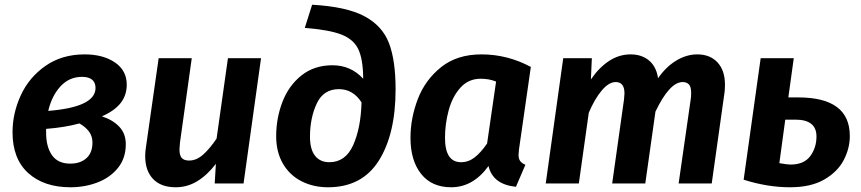

<svg xmlns="http://www.w3.org/2000/svg" viewBox="-20 -776 3643 812"><path d="M516 -418Q516 -373 490 -340Q464 -307 411 -284Q457 -269 484.5 -240Q512 -211 512 -166Q512 -107 479 -66Q446 -25 392.5 -4.5Q339 16 278 16Q166 16 99.5 -44Q33 -104 33 -217Q33 -297 68 -373Q103 -449 172.5 -497.5Q242 -546 338 -546Q416 -546 466 -512Q516 -478 516 -418ZM184 -307Q384 -323 384 -404Q384 -427 369.5 -439Q355 -451 327 -451Q273 -451 236 -411Q199 -371 184 -307ZM175 -231V-215Q175 -155 200 -119.5Q225 -84 277 -84Q320 -84 345.5 -107Q371 -130 371 -173Q371 -200 356.5 -219.5Q342 -239 316 -254Q254 -237 175 -231Z M594 -116Q594 -134 597 -152L651 -530H791L741 -172Q739 -152 739 -145Q739 -118 749 -107.5Q759 -97 780 -97Q811 -97 839.5 -122.5Q868 -148 896 -190L944 -530H1084L1010 0H888L893 -83Q856 -35 814 -9.5Q772 16 723 16Q661 16 627.5 -19Q594 -54 594 -116Z M1148 -200Q1148 -276 1174.5 -345Q1201 -414 1255 -457Q1309 -500 1386 -500Q1464 -500 1516 -443V-447Q1515 -527 1495 -568.5Q1475 -610 1423.5 -630Q1372 -650 1269 -658L1300 -756Q1444 -748 1520 -708Q1596 -668 1624.5 -595Q1653 -522 1653 -398Q1653 -209 1582 -96.5Q1511 16 1367 16Q1305 16 1255 -9.5Q1205 -35 1176.5 -84Q1148 -133 1148 -200ZM1509 -343Q1473 -399 1413 -399Q1348 -399 1319.5 -338Q1291 -277 1291 -198Q1291 -144 1312.5 -117Q1334 -90 1373 -90Q1441 -90 1473.5 -162Q1506 -234 1509 -343Z M2225 -493 2175 -145Q2173 -127 2173 -121Q2173 -105 2179.5 -95.5Q2186 -86 2202 -79L2162 14Q2064 4 2046 -74Q1981 16 1888 16Q1806 16 1761 -40.5Q1716 -97 1716 -193Q1716 -276 1747 -357Q1778 -438 1845.5 -492Q1913 -546 2016 -546Q2126 -546 2225 -493ZM1862 -193Q1862 -90 1930 -90Q1961 -90 1987 -110Q2013 -130 2040 -169L2078 -431Q2049 -443 2013 -443Q1961 -443 1927 -405Q1893 -367 1877.5 -309.5Q1862 -252 1862 -193Z M3046 -418Q3046 -396 3044 -384L2990 0H2850L2901 -355Q2903 -366 2903 -383Q2903 -409 2893.5 -419Q2884 -429 2867 -429Q2812 -429 2752 -304L2709 0H2569L2619 -355Q2621 -375 2621 -381Q2621 -429 2584 -429Q2555 -429 2525 -393.5Q2495 -358 2470 -299L2428 0H2288L2362 -530H2483L2479 -440Q2513 -490 2555.5 -518Q2598 -546 2647 -546Q2694 -546 2725 -520Q2756 -494 2763 -445Q2796 -493 2839.5 -519.5Q2883 -546 2929 -546Q2983 -546 3014.5 -512Q3046 -478 3046 -418Z M3574 -201Q3574 -148 3548 -98.5Q3522 -49 3465.5 -16.5Q3409 16 3321 16Q3226 16 3125 -16L3197 -530H3337L3314 -364H3356Q3574 -364 3574 -201ZM3433 -199Q3433 -270 3344 -270H3301L3276 -86Q3310 -80 3323 -80Q3380 -80 3406.5 -115.5Q3433 -151 3433 -199Z"/></svg>

Font: Fira Sans SemiBold
Style: Italic
Weight: 600
Italic angle: -8°
Designer: bBox Type GmbH & Carrois Corporate GbR & Edenspiekermann AG
Foundry: bBox Type GmbH & Carrois Corporate GbR & Edenspiekermann AG
Version: Version 4.301